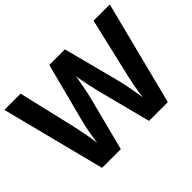

<svg xmlns="http://www.w3.org/2000/svg" viewBox="-139 -980 1245 1245"><g transform="rotate(-45 483.5 -357.0)"><path d="M785.2 0H612.8L516.1 -375Q510.3 -397.9 497.6 -457.5Q484.4 -525.4 482.4 -542Q480 -519 467.8 -456.5Q455.6 -394 450.2 -374L354 0H182.1L0 -713.9H148.9L240.2 -324.2Q263.2 -222.7 274.9 -137.2Q277.8 -165.5 288.8 -225.8Q299.8 -286.1 308.1 -314L412.1 -713.9H555.2L659.2 -314Q667 -282.7 677 -228Q687 -173.3 691.9 -137.2Q698.2 -184.1 708.7 -238.8Q719.2 -293.5 727.1 -324.2L817.9 -713.9H966.8Z"/></g></svg>

Font: Open Sans Hebrew
Style: Bold
Weight: 700
Foundry: Ascender Corporation, Yanek Iontef
Version: Version 2.001;PS 002.001;hotconv 1.0.70;makeotf.lib2.5.58329